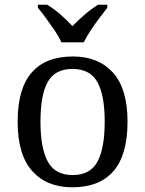

<svg xmlns="http://www.w3.org/2000/svg" viewBox="-20 -786 617 816"><path d="M287 10Q179 10 117 -59Q55 -128 55 -269Q55 -409 114.5 -477.5Q174 -546 290 -546Q398 -546 460 -477.5Q522 -409 522 -269Q522 -128 462.5 -59Q403 10 287 10ZM289 -42Q364 -42 394.5 -99.5Q425 -157 425 -269Q425 -381 394 -437Q363 -493 288 -493Q213 -493 182.5 -437Q152 -381 152 -269Q152 -157 183 -99.5Q214 -42 289 -42ZM241 -606Q231 -629 213 -655.5Q195 -682 176 -708Q157 -734 141 -753V-766H180Q209 -749 237.5 -724Q266 -699 288 -675Q311 -699 340 -724Q369 -749 397 -766H436V-753Q421 -734 401.5 -708Q382 -682 364.5 -655.5Q347 -629 336 -606Z"/></svg>

Font: NotoSerif-Regular
Style: Regular
Weight: 400
Designer: Monotype Design Team
Foundry: Monotype Imaging Inc.
Version: Version 2.007; ttfautohint (v1.8) -l 8 -r 50 -G 200 -x 14 -D